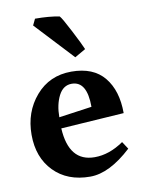

<svg xmlns="http://www.w3.org/2000/svg" viewBox="-81 -742 611 815"><g transform="rotate(-10 225.0 -334.5)"><path d="M275 -62Q338 -62 400 -105L421 -73Q325 16 242 16Q144 16 85.5 -44Q27 -104 27 -202Q27 -300 86 -368.5Q145 -437 239.5 -437Q334 -437 381 -379.5Q428 -322 428 -225L156 -207Q164 -62 275 -62ZM298 -275Q298 -386 232 -386Q195 -386 175.5 -347.5Q156 -309 156 -255ZM114 -658 127 -685Q189 -685 232 -676Q241 -667 273 -605Q305 -543 314 -521L267 -494Z"/></g></svg>

Font: Buenard
Style: Bold
Weight: 700
Foundry: FontFuror
Version: Version 1.002 2011